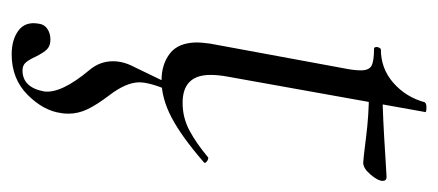

<svg xmlns="http://www.w3.org/2000/svg" viewBox="-236 -258 768 337"><g transform="rotate(90 148.5 -89.0)"><path d="M54 -51Q54 -57 56 -73L99 -306Q103 -325 103 -338Q103 -352 95 -356.5Q87 -361 65 -361Q62 -361 62 -366Q62 -368 63.5 -370.5Q65 -373 66 -373Q100 -373 125 -395Q150 -417 159 -450Q161 -453 168 -453Q178 -453 176 -450L114 -104Q111 -88 111 -74Q111 -25 160 -25Q186 -25 208.5 -37Q231 -49 256 -70H257Q260 -70 263.5 -67Q267 -64 264 -62Q219 -23 185.5 -5.5Q152 12 121 12Q92 12 73 -3Q54 -18 54 -51ZM145 -352 147 -376Q179 -376 256 -381L290 -383Q297 -383 297 -376Q297 -368 286 -355Q275 -342 265 -342Q260 -342 220.5 -347Q181 -352 145 -352ZM21 228Q22 218 30 212.5Q38 207 49 207Q60 207 66 213Q72 219 79 233Q84 244 89 250Q94 256 103 256Q133 256 140 218Q144 188 102 138Q87 120 87 97Q87 79 97 60L126 0H138Q124 33 124 51Q124 74 147 104Q163 125 171 141.5Q179 158 179 175Q179 184 178 188Q174 219 146 247Q118 275 75 275Q49 275 33 263Q17 251 21 228Z"/></g></svg>

Font: Cormorant Infant
Style: Italic
Weight: 400
Italic angle: -10°
Designer: Christian Thalmann (Catharsis Fonts)
Foundry: Catharsis Fonts
Version: Version 4.000